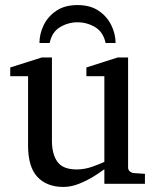

<svg xmlns="http://www.w3.org/2000/svg" viewBox="-20 -719 609 751"><path d="M546.9 0H388.2V-57.1Q371.1 -43.9 344.7 -27.8Q318.4 -11.7 288.1 0.2Q257.8 12.2 228 12.2Q163.6 12.2 126.7 -26.6Q89.8 -65.4 89.8 -149.9V-420.9H20V-455.1L143.1 -494.1H183.1V-168.9Q183.1 -115.7 204.8 -85.9Q226.6 -56.2 279.8 -56.2Q310.5 -56.2 340.3 -66.7Q370.1 -77.1 388.2 -85.9V-420.9H317.9V-455.1L439.9 -494.1H481V-64Q481 -54.7 487.5 -48.8Q494.1 -43 502.9 -42L546.9 -39.1ZM432.1 -550.8H393.1Q383.8 -593.8 352.1 -612.8Q320.3 -631.8 283.2 -631.8Q246.6 -631.8 214.8 -612.8Q183.1 -593.8 174.3 -550.8H134.3Q134.3 -585.9 150.6 -620.1Q167 -654.3 200.2 -676.8Q233.4 -699.2 283.2 -699.2Q333 -699.2 366 -676.8Q398.9 -654.3 415.5 -620.1Q432.1 -585.9 432.1 -550.8Z"/></svg>

Font: Charis
Style: Regular
Weight: 400
Designer: Walt Agee, Miriam Martin, Annie Olsen, Victor Gaultney, Lorna Priest, Alan Ward, Bob Hallissy, Martin Hosken, Sharon Cor
Foundry: SIL Global
Version: Version 7.000